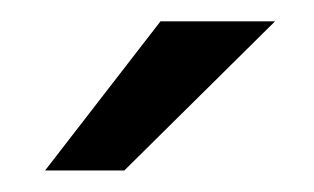

<svg xmlns="http://www.w3.org/2000/svg" viewBox="-20 -710 296 181"><path d="M22.5 -549.3 131.3 -689.9H239.3L97.2 -549.3Z"/></svg>

Font: HK Grotesk SemiBold Legacy
Style: Regular
Weight: 600
Designer: Alfredo Marco Pradil
Foundry: Hanken Design Co.
Version: Version 2.022;PS 002.022;hotconv 1.0.88;makeotf.lib2.5.64775